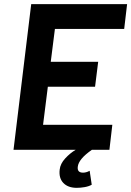

<svg xmlns="http://www.w3.org/2000/svg" viewBox="-20 -720 631 923"><path d="M267 95Q270 67 293.5 41.5Q317 16 344 0H45L130 -700H591L577 -581H244L224 -423H452L437 -303H210L187 -120H520L506 0H422Q389 23 372.5 43Q356 63 354 81Q350 110 379 110Q386 110 394 108Q402 106 411 101L421 168Q407 176 387 179.5Q367 183 349 183Q307 183 284.5 159.5Q262 136 267 95Z"/></svg>

Font: Haskoy Bold
Style: Italic
Weight: 700
Designer: Ertekin Erdin
Foundry: Ertekin Erdin
Version: Version 2.000; ttfautohint (v1.8.4.7-5d5b)